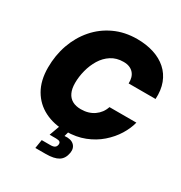

<svg xmlns="http://www.w3.org/2000/svg" viewBox="-212 -888 1171 1240"><g transform="rotate(30 373.5 -268.0)"><path d="M347.7 9.8Q257.8 9.8 189.2 -24.9Q120.6 -59.6 81.8 -126.5Q43 -193.4 43 -290Q43 -381.3 71.5 -462.2Q100.1 -543 153.8 -605Q207.5 -667 283 -702.1Q358.4 -737.3 451.2 -737.3Q519.5 -737.3 575.7 -719.2Q631.8 -701.2 671.4 -666Q710.9 -630.9 730.5 -579.3Q750 -527.8 746.1 -460.9H545.4Q546.4 -484.9 540.8 -503.9Q535.2 -522.9 522.9 -536.6Q510.7 -550.3 492.2 -557.9Q473.6 -565.4 448.2 -565.4Q396 -565.4 357.4 -540.5Q318.8 -515.6 293.9 -474.9Q269 -434.1 256.6 -385.7Q244.1 -337.4 244.1 -291Q244.1 -248 257.6 -219.5Q271 -190.9 296.9 -176.5Q322.8 -162.1 360.8 -162.1Q389.6 -162.1 414.3 -169.4Q439 -176.8 458.7 -190.7Q478.5 -204.6 492.7 -223.6Q506.8 -242.7 514.6 -266.6H715.3Q703.1 -218.3 672.9 -169.4Q642.6 -120.6 595.9 -79.8Q549.3 -39.1 486.8 -14.6Q424.3 9.8 347.7 9.8ZM231.9 201.2 242.2 136.7H307.1Q327.6 136.7 338.1 129.9Q348.6 123 351.1 108.9Q353.5 94.2 345.5 87.6Q337.4 81.1 316.9 81.1H269L306.6 -22.5H371.6L368.2 -2.9L356.4 40Q402.3 35.2 425.8 56.4Q449.2 77.6 443.4 115.2Q435.5 161.6 403.6 181.4Q371.6 201.2 309.1 201.2Z"/></g></svg>

Font: Inter 16pt Black
Style: Italic
Weight: 900
Italic angle: -9.3988°
Version: Version 4.001;git-66647c0bb